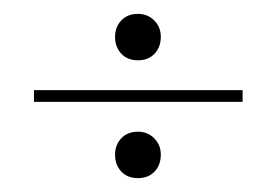

<svg xmlns="http://www.w3.org/2000/svg" viewBox="-20 -453 399 277"><path d="M146 -400Q146 -414 155 -423.5Q164 -433 179 -433Q193 -433 202.5 -423.5Q212 -414 212 -400Q212 -385 203 -375.5Q194 -366 179 -366Q164 -366 155 -375.5Q146 -385 146 -400ZM330 -306H29V-323H330ZM146 -230Q146 -244 155 -253.5Q164 -263 179 -263Q193 -263 202.5 -253.5Q212 -244 212 -230Q212 -215 203 -205.5Q194 -196 179 -196Q164 -196 155 -205.5Q146 -215 146 -230Z"/></svg>

Font: Moniqa Cond Heading
Style: Regular
Weight: 400
Width: 3
Designer: Rajesh Rajput
Foundry: Rajesh Rajput
Version: Version 1.000